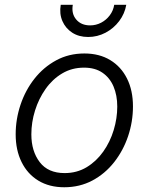

<svg xmlns="http://www.w3.org/2000/svg" viewBox="-20 -770 621 801"><path d="M248 11.2Q185.5 11.2 140.1 -16.4Q94.7 -43.9 70.1 -93.8Q45.4 -143.6 45.4 -209.5Q45.4 -272.9 65.7 -333.3Q85.9 -393.6 123.8 -441.7Q161.6 -489.7 214.4 -518.3Q267.1 -546.9 332 -546.9Q394.5 -546.9 439.9 -519.3Q485.4 -491.7 510 -442.1Q534.7 -392.6 534.7 -326.2Q534.7 -262.2 514.4 -201.9Q494.1 -141.6 456.1 -93.3Q418 -44.9 365.2 -16.8Q312.5 11.2 248 11.2ZM249.5 -47.9Q300.8 -47.9 341.6 -72.5Q382.3 -97.2 410.9 -137.7Q439.5 -178.2 454.3 -227.3Q469.2 -276.4 469.2 -325.2Q469.2 -372.6 453.6 -409.2Q438 -445.8 407.2 -466.8Q376.5 -487.8 330.6 -487.8Q279.8 -487.8 239.3 -463.6Q198.7 -439.5 170.2 -398.9Q141.6 -358.4 126.2 -309.1Q110.8 -259.8 110.8 -209.5Q110.8 -139.2 145.8 -93.5Q180.7 -47.9 249.5 -47.9ZM347.7 -615.7Q309.1 -615.7 281.2 -633.8Q253.4 -651.9 240.2 -682.4Q227.1 -712.9 233.4 -750H283.7Q277.3 -712.9 298.1 -688.5Q318.8 -664.1 356 -664.1Q380.4 -664.1 401.9 -675.3Q423.3 -686.5 438 -706.1Q452.6 -725.6 456.5 -750H506.8Q500.5 -712.9 477.3 -682.1Q454.1 -651.4 420.2 -633.5Q386.2 -615.7 347.7 -615.7Z"/></svg>

Font: Inter 18pt Light
Style: Italic
Weight: 300
Italic angle: -9.3988°
Designer: Rasmus Andersson
Foundry: rsms
Version: Version 4.001;git-66647c0bb